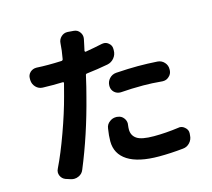

<svg xmlns="http://www.w3.org/2000/svg" viewBox="-116 -943 1231 1114"><g transform="rotate(-15 500.0 -385.5)"><path d="M589.8 -384.8Q587.9 -384.8 585 -384.8Q565.4 -384.8 549.8 -398.4Q533.2 -414.1 533.2 -436.5V-438.5Q533.2 -462.9 549.8 -481Q566.4 -499 590.8 -501Q665 -505.9 722.7 -505.9Q780.3 -505.9 839.8 -502Q864.3 -500 880.4 -481.9Q896.5 -463.9 895.5 -439.5V-435.5Q894.5 -412.1 877 -397.5Q862.3 -383.8 842.8 -383.8Q839.8 -383.8 836.9 -383.8Q774.4 -389.6 723.6 -389.6Q650.4 -389.6 589.8 -384.8ZM554.7 -684.6Q560.5 -685.5 565.4 -685.5Q581.1 -685.5 593.8 -674.8Q611.3 -661.1 611.3 -639.6V-629.9Q611.3 -604.5 595.2 -585Q579.1 -565.4 554.7 -560.5Q493.2 -548.8 425.8 -541Q418.9 -540 418 -533.2Q402.3 -462.9 388.7 -413.1Q333 -195.3 254.9 -7.8Q246.1 14.6 223.6 24.4Q210.9 30.3 197.3 30.3Q187.5 30.3 177.7 27.3L147.5 17.6Q127 9.8 118.2 -10.7Q114.3 -20.5 114.3 -29.3Q114.3 -41 120.1 -51.8Q158.2 -129.9 198.7 -242.2Q239.3 -354.5 263.7 -447.3Q270.5 -472.7 283.2 -521.5Q284.2 -524.4 282.2 -526.4Q280.3 -528.3 277.3 -528.3Q239.3 -527.3 219.7 -527.3Q188.5 -527.3 157.2 -528.3Q132.8 -529.3 116.2 -546.9Q99.6 -564.5 98.6 -588.9V-597.7Q97.7 -620.1 114.3 -635.7Q129.9 -649.4 150.4 -649.4Q152.3 -649.4 154.3 -649.4Q186.5 -647.5 221.7 -647.5Q261.7 -647.5 302.7 -649.4Q309.6 -650.4 311.5 -657.2Q316.4 -685.5 319.3 -707Q321.3 -727.5 323.2 -749Q324.2 -772.5 340.8 -788.1Q356.4 -802.7 376 -802.7Q377.9 -802.7 380.9 -802.7L417 -799.8Q439.5 -797.9 452.1 -779.3Q461.9 -765.6 461.9 -750Q461.9 -745.1 460.9 -739.3Q454.1 -706.1 453.1 -702.1L446.3 -670.9Q446.3 -668.9 447.8 -667Q449.2 -665 452.1 -665Q504.9 -673.8 554.7 -684.6ZM461.9 -201.2Q464.8 -225.6 485.4 -240.2Q502 -252.9 522.5 -252.9Q526.4 -252.9 529.3 -252.9L533.2 -252Q555.7 -250 569.3 -231.4Q580.1 -216.8 580.1 -199.2Q580.1 -195.3 579.1 -190.4Q577.1 -175.8 577.1 -164.1Q577.1 -127.9 605.5 -108.4Q633.8 -88.9 708 -88.9Q779.3 -88.9 857.4 -99.6Q861.3 -100.6 864.3 -100.6Q881.8 -100.6 895.5 -87.9Q913.1 -73.2 912.1 -51.8L911.1 -40Q910.2 -14.6 893.1 3.9Q876 22.5 851.6 24.4Q776.4 32.2 707 32.2Q583 32.2 519 -8.8Q455.1 -49.8 455.1 -126Q455.1 -159.2 461.9 -201.2Z"/></g></svg>

Font: Gen Jyuu Gothic Bold
Style: Bold
Weight: 700
Designer: [Source Han Sans]
Ryoko NISHIZUKA  (kana & ideographs); Paul D. Hunt (Latin, Greek & Cyrillic); Wenlong ZHANG  (bopomofo
Version: Version 1.002.20150607